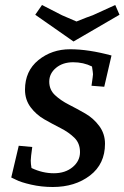

<svg xmlns="http://www.w3.org/2000/svg" viewBox="-20 -737 498 768"><path d="M109 -149Q103 -107 103 -94.5Q103 -82 106 -65Q150 -44 195.5 -44Q241 -44 270.5 -68.5Q300 -93 300 -128.5Q300 -164 277.5 -186Q255 -208 222.5 -224.5Q190 -241 157.5 -259.5Q125 -278 102.5 -308Q80 -338 80 -378Q80 -453 133.5 -496.5Q187 -540 260.5 -540Q334 -540 426 -515L397 -390L346 -394Q352 -435 352 -440Q352 -445 348 -471Q314 -488 272.5 -488Q231 -488 204 -465.5Q177 -443 177 -410.5Q177 -378 200 -356.5Q223 -335 255.5 -318.5Q288 -302 321 -283Q354 -264 377 -233Q400 -202 400 -162Q400 -81 340 -35Q280 11 191 11Q146 11 104.5 1.5Q63 -8 44 -18L25 -27L55 -154ZM441 -717 458 -678 274 -571 121 -678 148 -717 228 -676 286 -651Q330 -669 351 -676Z"/></svg>

Font: Andada SC
Style: Italic
Weight: 400
Italic angle: -8.29999°
Designer: Carolina Giovagnoli
Foundry: Carolina Giovagnoli
Version: Version 1.003